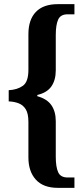

<svg xmlns="http://www.w3.org/2000/svg" viewBox="-20 -780 401 926"><path d="M259 126Q189 126 153 86.5Q117 47 117 -21V-192Q117 -232 104.5 -252.5Q92 -273 70.5 -281.5Q49 -290 22 -291V-345Q63 -347 90 -366Q117 -385 117 -443V-615Q117 -685 153 -722.5Q189 -760 259 -760H339V-711H306Q272 -711 260.5 -685.5Q249 -660 249 -611V-441Q249 -394 228 -363.5Q207 -333 160 -322V-316Q207 -303 228 -272.5Q249 -242 249 -195V-24Q249 25 260.5 50.5Q272 76 306 76H339V126Z"/></svg>

Font: Noto Serif Armenian ExtraCondensed
Style: Bold
Weight: 700
Width: 2
Designer: Monotype Design Team
Foundry: Monotype Imaging Inc.
Version: Version 2.008; ttfautohint (v1.8.4.7-5d5b)